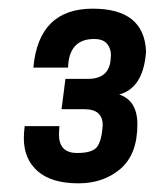

<svg xmlns="http://www.w3.org/2000/svg" viewBox="-20 -806 357 443"><path d="M161 -383Q99 -383 67 -411Q35 -439 35 -487Q35 -500 37 -515H117L116 -496Q116 -453 158 -453Q195 -453 205 -468.5Q215 -484 217 -517Q217 -554 175 -554H122L131 -624H183Q230 -624 235 -666L236 -679Q236 -694 227 -705Q218 -716 197 -716Q139 -716 137 -650H57Q69 -786 194 -786Q313 -786 317 -687Q311 -603 255 -588Q297 -574 297 -519Q297 -450 258 -416.5Q219 -383 161 -383Z"/></svg>

Font: Tanohe Sans Medium
Style: Italic
Weight: 500
Designer: Village Type and Design LLC & Cristiano Sobral
Foundry: Cooper Hewitt Smithsonian Design Museum
Version: Version 1.00;September 29, 2021;FontCreator 13.0.0.2655 64-b